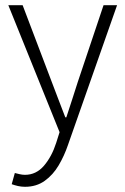

<svg xmlns="http://www.w3.org/2000/svg" viewBox="-20 -501 482 738"><path d="M76 217Q62 217 49 214Q36 211 25 207L37 164Q45 166 55.5 168.5Q66 171 76 171Q119 171 149 136Q179 101 196 48L209 7L12 -481H67L179 -186Q191 -155 204.5 -119Q218 -83 231 -50H235Q246 -83 257.5 -119Q269 -155 279 -186L378 -481H430L241 57Q227 98 205.5 134.5Q184 171 152 194Q120 217 76 217Z"/></svg>

Font: Assistant ExtraLight Light
Style: Regular
Weight: 300
Version: Version 3.000